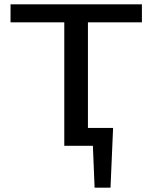

<svg xmlns="http://www.w3.org/2000/svg" viewBox="-20 -678 746 893"><path d="M389 -574V-83H506L494 195H420L412 0H279V-574H29V-658H640V-574Z"/></svg>

Font: Ysabeau Semibold
Style: Regular
Weight: 600
Designer: Christian Thalmann (Catharsis Fonts)
Version: Version 0.003